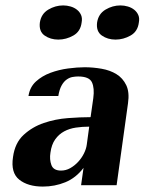

<svg xmlns="http://www.w3.org/2000/svg" viewBox="-20 -683 533 708"><path d="M314 -251 324 -321Q329 -358 319 -379.5Q309 -401 268 -401Q258 -401 247 -399Q236 -397 225.5 -389.5Q215 -382 207 -367.5Q199 -353 195 -329H85Q90 -362 112.5 -382.5Q135 -403 166 -414.5Q197 -426 231 -430.5Q265 -435 292 -435Q323 -435 354.5 -429.5Q386 -424 409.5 -409.5Q433 -395 445.5 -369Q458 -343 452 -302L410 0H279L288 -64Q260 -27 221 -11Q182 5 138 5Q83 5 51 -20.5Q19 -46 28 -104Q35 -156 67 -185.5Q99 -215 141.5 -229.5Q184 -244 230.5 -247.5Q277 -251 314 -251ZM166 -120Q162 -95 169.5 -74.5Q177 -54 205 -54Q223 -54 239 -63Q255 -72 268 -86Q281 -100 289.5 -117Q298 -134 300 -150L309 -216Q284 -216 260 -212.5Q236 -209 216.5 -198.5Q197 -188 183.5 -169Q170 -150 166 -120ZM338 -600Q343 -632 369 -647.5Q395 -663 424 -663Q438 -663 451.5 -659Q465 -655 475 -647Q485 -639 490 -627.5Q495 -616 492 -600Q488 -567 461.5 -552Q435 -537 406 -537Q377 -537 355.5 -552Q334 -567 338 -600ZM213 -663Q227 -663 240.5 -659Q254 -655 264 -647Q274 -639 279 -627.5Q284 -616 281 -600Q277 -567 250.5 -552Q224 -537 195 -537Q166 -537 144.5 -552Q123 -567 127 -600Q132 -632 158 -647.5Q184 -663 213 -663Z"/></svg>

Font: Gamine
Style: Bold Italic
Weight: 700
Designer: Tapiwanashe Sebastian Garikayi
Version: Version 1.000